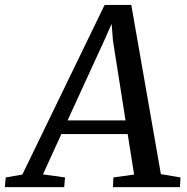

<svg xmlns="http://www.w3.org/2000/svg" viewBox="-85 -768 766 788"><path d="M-65.3 0 -61.3 -39.8 6.7 -51.6 344.4 -747.8H453.8L575.3 -53.3L655.8 -39.8L653.5 0H378.4L380.4 -39.8L465.4 -51.6L439 -217.7H166.8L91.3 -52.3L181.8 -39.8L178.6 0ZM192.3 -273.8H430.2L378.6 -601.2L373.1 -670L344.9 -606.3Z"/></svg>

Font: Merriweather Light
Style: Italic
Weight: 300
Italic angle: -7.8°
Designer: Eben Sorkin
Foundry: Eben Sorkin
Version: Version 2.101